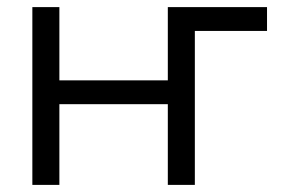

<svg xmlns="http://www.w3.org/2000/svg" viewBox="-20 -520 795 540"><path d="M147 0H71V-500H147V-294H452V-500H731V-433H528V0H452V-227H147Z"/></svg>

Font: Nata Sans
Style: Regular
Weight: 400
Designer: Daniel Uzquiano Cruz
Version: Version 1.001